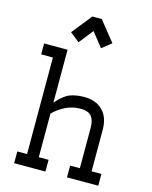

<svg xmlns="http://www.w3.org/2000/svg" viewBox="-138 -1046 900 1135"><g transform="rotate(15 312.5 -478.5)"><path d="M243.2 -789.1 185.5 -835 283.2 -957H340.8L438.5 -835L380.9 -789.1L312 -876ZM357.9 -412.6Q307.6 -412.6 264.9 -391.1Q222.2 -369.6 192.4 -338.4V-71.8H252.4V0H61V-71.8H120.6V-662.6H48.8V-729.5H192.4V-406.2Q208.5 -423.8 217.3 -432.4Q226.1 -440.9 242.2 -453.1Q258.3 -465.3 272.9 -470.9Q287.6 -476.6 310.1 -481Q332.5 -485.4 359.9 -485.4Q432.1 -485.4 473.9 -443.8Q515.6 -402.3 515.6 -325.7V-71.8H575.7V0H384.3V-71.8H443.8V-317.4Q443.8 -366.7 423.8 -389.6Q403.8 -412.6 357.9 -412.6Z"/></g></svg>

Font: Eligible
Style: Regular
Weight: 500
Version: Version 1.1